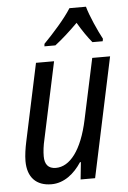

<svg xmlns="http://www.w3.org/2000/svg" viewBox="-55 -806 572 857"><g transform="rotate(-5 231.5 -378.0)"><path d="M164 -617 163 -606H212C242 -629 278 -661 315 -698C336 -662 358 -630 378 -606H424L426 -617C406 -654 374 -725 363 -766H289C260 -720 207 -661 164 -617ZM141 10C198 10 244 -28 276 -77H280L272 0H337L451 -536H371L313 -265C284 -128 229 -61 167 -61C132 -61 117 -82 117 -117C117 -139 120 -165 127 -194L200 -536H119L45 -189C39 -161 34 -129 34 -103C34 -30 73 10 141 10Z"/></g></svg>

Font: Noto Sans Condensed
Style: Italic
Weight: 400
Width: 3
Italic angle: -12°
Designer: Monotype Design Team
Foundry: Monotype Imaging Inc.
Version: Version 2.013